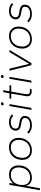

<svg xmlns="http://www.w3.org/2000/svg" viewBox="1599 -2292 875 4113"><g transform="rotate(-90 2036.5 -235.5)"><path d="M18 182 133 -470H174L159 -380Q188 -430 241.5 -455Q295 -480 356 -480Q419 -480 462.5 -453Q506 -426 528 -381.5Q550 -337 550 -281Q550 -192 516.5 -126.5Q483 -61 423.5 -25.5Q364 10 286 10Q221 10 174.5 -21.5Q128 -53 112 -115L60 182ZM284 -28Q352 -28 401.5 -59Q451 -90 478.5 -146.5Q506 -203 506 -280Q506 -350 466 -395.5Q426 -441 351 -441Q284 -441 234 -410.5Q184 -380 157 -324Q130 -268 130 -190Q130 -120 169.5 -74Q209 -28 284 -28Z M869 10Q805 10 760 -17Q715 -44 691.5 -89Q668 -134 668 -189Q668 -278 703 -343.5Q738 -409 799 -444.5Q860 -480 939 -480Q1003 -480 1048 -453Q1093 -426 1116.5 -381Q1140 -336 1140 -281Q1140 -192 1105 -126.5Q1070 -61 1009 -25.5Q948 10 869 10ZM871 -28Q938 -28 988.5 -59Q1039 -90 1067.5 -146.5Q1096 -203 1096 -280Q1096 -350 1054.5 -395.5Q1013 -441 937 -441Q871 -441 820 -410Q769 -379 740.5 -323.5Q712 -268 712 -190Q712 -120 753.5 -74Q795 -28 871 -28Z M1408 10Q1349 10 1308 -8Q1267 -26 1231 -59L1258 -91Q1293 -60 1326.5 -44Q1360 -28 1409 -28Q1483 -28 1524 -57.5Q1565 -87 1565 -139Q1565 -166 1549.5 -183.5Q1534 -201 1494 -209L1396 -228Q1345 -238 1319.5 -266.5Q1294 -295 1294 -334Q1294 -398 1342 -439Q1390 -480 1478 -480Q1536 -480 1575.5 -462.5Q1615 -445 1641 -418L1615 -387Q1590 -412 1558 -426.5Q1526 -441 1477 -441Q1414 -441 1376 -414.5Q1338 -388 1338 -337Q1338 -309 1353.5 -292.5Q1369 -276 1405 -269L1503 -250Q1554 -240 1581.5 -213.5Q1609 -187 1609 -141Q1609 -71 1555.5 -30.5Q1502 10 1408 10Z M1739 0 1821 -470H1863L1781 0ZM1865 -595Q1852 -595 1844.5 -601.5Q1837 -608 1837 -620Q1837 -636 1847 -644.5Q1857 -653 1873 -653Q1886 -653 1893.5 -646.5Q1901 -640 1901 -628Q1901 -612 1891 -603.5Q1881 -595 1865 -595Z M2137 6Q2103 6 2080.5 -3.5Q2058 -13 2046.5 -30Q2035 -47 2032 -70Q2029 -93 2034 -120L2088 -432H1977L1984 -470H2095L2119 -604H2161L2137 -470H2268L2261 -432H2130L2076 -121Q2073 -98 2075.5 -77.5Q2078 -57 2094 -44.5Q2110 -32 2143 -32Q2156 -32 2170 -33Q2184 -34 2192 -36L2186 0Q2176 3 2162 4.5Q2148 6 2137 6Z M2323 0 2405 -470H2447L2365 0ZM2449 -595Q2436 -595 2428.5 -601.5Q2421 -608 2421 -620Q2421 -636 2431 -644.5Q2441 -653 2457 -653Q2470 -653 2477.5 -646.5Q2485 -640 2485 -628Q2485 -612 2475 -603.5Q2465 -595 2449 -595Z M2697 0 2578 -470H2622L2725 -49L2976 -470H3024L2741 0Z M3253 10Q3189 10 3144 -17Q3099 -44 3075.5 -89Q3052 -134 3052 -189Q3052 -278 3087 -343.5Q3122 -409 3183 -444.5Q3244 -480 3323 -480Q3387 -480 3432 -453Q3477 -426 3500.5 -381Q3524 -336 3524 -281Q3524 -192 3489 -126.5Q3454 -61 3393 -25.5Q3332 10 3253 10ZM3255 -28Q3322 -28 3372.5 -59Q3423 -90 3451.5 -146.5Q3480 -203 3480 -280Q3480 -350 3438.5 -395.5Q3397 -441 3321 -441Q3255 -441 3204 -410Q3153 -379 3124.5 -323.5Q3096 -268 3096 -190Q3096 -120 3137.5 -74Q3179 -28 3255 -28Z M3792 10Q3733 10 3692 -8Q3651 -26 3615 -59L3642 -91Q3677 -60 3710.5 -44Q3744 -28 3793 -28Q3867 -28 3908 -57.5Q3949 -87 3949 -139Q3949 -166 3933.5 -183.5Q3918 -201 3878 -209L3780 -228Q3729 -238 3703.5 -266.5Q3678 -295 3678 -334Q3678 -398 3726 -439Q3774 -480 3862 -480Q3920 -480 3959.5 -462.5Q3999 -445 4025 -418L3999 -387Q3974 -412 3942 -426.5Q3910 -441 3861 -441Q3798 -441 3760 -414.5Q3722 -388 3722 -337Q3722 -309 3737.5 -292.5Q3753 -276 3789 -269L3887 -250Q3938 -240 3965.5 -213.5Q3993 -187 3993 -141Q3993 -71 3939.5 -30.5Q3886 10 3792 10Z"/></g></svg>

Font: Gantari ExtraLight
Style: Italic
Weight: 250
Italic angle: -10°
Designer: Anugrah Pasau
Foundry: Lafontype
Version: Version 1.000